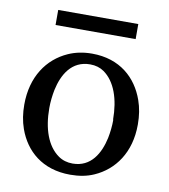

<svg xmlns="http://www.w3.org/2000/svg" viewBox="-76 -712 696 791"><g transform="rotate(10 271.5 -317.0)"><path d="M406 -241C406 -214 403 -188 398 -163C384 -98 349 -34 272 -34C249 -34 229 -40 212 -52C162 -87 138 -157 138 -242C138 -269 141 -295 146 -320C160 -385 195 -449 273 -449C296 -449 315 -443 331 -432C381 -397 405 -326 405 -241ZM509 -240C509 -275 504 -308 493 -339C462 -427 390 -494 273 -494C236 -494 203 -487 174 -474C91 -437 34 -356 34 -239C34 -203 39 -170 50 -139C81 -52 153 13 270 13C307 13 340 7 369 -6C451 -42 509 -122 509 -238ZM104 -584H439V-647H104Z"/></g></svg>

Font: Veleka
Style: Regular
Weight: 400
Designer: Stefan Peev, Context Ltd, 2016; SIL International, 1997-2014.
Foundry: Stefan Peev, Context Ltd, 2016
Version: Version 1.000